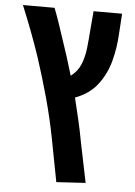

<svg xmlns="http://www.w3.org/2000/svg" viewBox="-55 -642 611 872"><g transform="rotate(5 250.5 -206.0)"><path d="M235 188 198 -5Q180 -99 155 -189.5Q130 -280 102 -366Q81 -429 59 -486.5Q37 -544 14 -600H158Q168 -575 180.5 -539Q193 -503 206 -462.5Q219 -422 232 -384Q246 -340 258 -299Q289 -322 303 -356.5Q317 -391 321.5 -433Q326 -475 329 -518L336 -600H466L460 -507Q457 -445 441 -384Q425 -323 388 -274.5Q351 -226 286 -202Q298 -153 309.5 -104Q321 -55 330 -5L368 180Z"/></g></svg>

Font: Noto Sans Hebrew Condensed SemiBold
Style: Regular
Weight: 600
Width: 3
Designer: Ben Nathan
Foundry: Google LLC
Version: Version 3.001; ttfautohint (v1.8.4.7-5d5b)